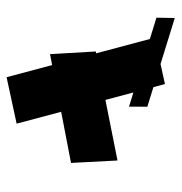

<svg xmlns="http://www.w3.org/2000/svg" viewBox="-4 -532 537 568"><g transform="rotate(90 264.0 -248.5)"><path d="M140.7 -128.5 462.5 -190.6 455.3 -328.1 132.8 -263.8ZM92 -438.2 209 0 346.3 -29.7 229.2 -468.5ZM32.8 -443.3 296 -362.2 296.2 -416.4 33.8 -497.5Z"/></g></svg>

Font: Jost* Book
Style: Regular
Weight: 400
Version: Version 3.000